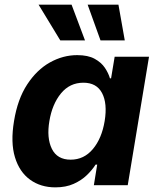

<svg xmlns="http://www.w3.org/2000/svg" viewBox="-20 -787 671 816"><path d="M215.3 9.3Q152.8 9.3 107.7 -23.4Q62.5 -56.2 43.5 -118.9Q24.4 -181.6 39.6 -272.5Q54.7 -365.7 95.5 -428Q136.2 -490.2 191.9 -521.5Q247.6 -552.7 308.1 -552.7Q354 -552.7 382.3 -537.1Q410.6 -521.5 425.8 -498.8Q440.9 -476.1 447.3 -454.1H452.1L467.3 -545.9H613.3L522.9 0H378.9L393.1 -87.4H386.2Q372.1 -64.9 349.1 -42.7Q326.2 -20.5 293 -5.6Q259.8 9.3 215.3 9.3ZM280.3 -108.4Q336.9 -108.4 374.8 -153.6Q412.6 -198.7 424.8 -272.5Q437 -347.2 413.8 -391.4Q390.6 -435.5 334.5 -435.5Q276.4 -435.5 239 -389.9Q201.7 -344.2 189.9 -272.5Q177.7 -200.7 200.4 -154.5Q223.1 -108.4 280.3 -108.4ZM236.3 -615.2 144 -767.1H284.2L341.3 -615.2ZM407.2 -615.2 352.5 -767.1H483.4L510.3 -615.2Z"/></svg>

Font: Inter
Style: Bold Italic
Weight: 700
Italic angle: -9.39999°
Designer: Rasmus Andersson
Foundry: rsms
Version: Version 4.001;git-9221beed3